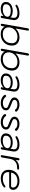

<svg xmlns="http://www.w3.org/2000/svg" viewBox="2189 -2988 809 5227"><g transform="rotate(90 2593.5 -374.5)"><path d="M33 -127Q33 -184 63 -227Q93 -270 148.5 -293.5Q204 -317 278 -317Q336 -317 383.5 -300Q431 -283 451 -255L463 -324Q466 -341 466 -354Q466 -400 432.5 -422.5Q399 -445 330 -445Q282 -445 240 -434Q198 -423 156 -399Q138 -390 132 -390Q122 -390 115.5 -396Q109 -402 109 -412Q109 -429 122 -439Q162 -467 220 -483.5Q278 -500 338 -500Q429 -500 478 -462Q527 -424 527 -355Q527 -339 524 -321L473 -26Q466 10 436 10Q424 10 417 3.5Q410 -3 410 -16Q410 -22 411 -25L419 -66Q340 10 216 10Q133 10 83 -27.5Q33 -65 33 -127ZM436 -174Q436 -217 393 -240Q350 -263 271 -263Q189 -263 142.5 -228Q96 -193 96 -131Q96 -88 130 -66.5Q164 -45 230 -45Q289 -45 336 -61.5Q383 -78 409.5 -107.5Q436 -137 436 -174Z M627 -16Q627 -22 628 -26L750 -723Q758 -759 788 -759Q802 -759 808.5 -749Q815 -739 813 -723L756 -395Q855 -500 994 -500Q1099 -500 1160 -446Q1221 -392 1221 -298Q1221 -208 1181 -138Q1141 -68 1069.5 -29Q998 10 905 10Q835 10 782.5 -18.5Q730 -47 703 -99L690 -26Q687 -9 677 0.5Q667 10 652 10Q627 10 627 -16ZM1157 -294Q1157 -367 1111.5 -406Q1066 -445 981 -445Q911 -445 852 -413Q793 -381 759 -325.5Q725 -270 725 -204Q725 -130 774 -88Q823 -46 911 -46Q985 -46 1040.5 -77Q1096 -108 1126.5 -164Q1157 -220 1157 -294Z M1307 -16Q1307 -22 1308 -26L1430 -723Q1438 -759 1468 -759Q1482 -759 1488.5 -749Q1495 -739 1493 -723L1436 -395Q1535 -500 1674 -500Q1779 -500 1840 -446Q1901 -392 1901 -298Q1901 -208 1861 -138Q1821 -68 1749.5 -29Q1678 10 1585 10Q1515 10 1462.5 -18.5Q1410 -47 1383 -99L1370 -26Q1367 -9 1357 0.5Q1347 10 1332 10Q1307 10 1307 -16ZM1837 -294Q1837 -367 1791.5 -406Q1746 -445 1661 -445Q1591 -445 1532 -413Q1473 -381 1439 -325.5Q1405 -270 1405 -204Q1405 -130 1454 -88Q1503 -46 1591 -46Q1665 -46 1720.5 -77Q1776 -108 1806.5 -164Q1837 -220 1837 -294Z M1979 -127Q1979 -184 2009 -227Q2039 -270 2094.5 -293.5Q2150 -317 2224 -317Q2282 -317 2329.5 -300Q2377 -283 2397 -255L2409 -324Q2412 -341 2412 -354Q2412 -400 2378.5 -422.5Q2345 -445 2276 -445Q2228 -445 2186 -434Q2144 -423 2102 -399Q2084 -390 2078 -390Q2068 -390 2061.5 -396Q2055 -402 2055 -412Q2055 -429 2068 -439Q2108 -467 2166 -483.5Q2224 -500 2284 -500Q2375 -500 2424 -462Q2473 -424 2473 -355Q2473 -339 2470 -321L2419 -26Q2412 10 2382 10Q2370 10 2363 3.5Q2356 -3 2356 -16Q2356 -22 2357 -25L2365 -66Q2286 10 2162 10Q2079 10 2029 -27.5Q1979 -65 1979 -127ZM2382 -174Q2382 -217 2339 -240Q2296 -263 2217 -263Q2135 -263 2088.5 -228Q2042 -193 2042 -131Q2042 -88 2076 -66.5Q2110 -45 2176 -45Q2235 -45 2282 -61.5Q2329 -78 2355.5 -107.5Q2382 -137 2382 -174Z M2565 -93Q2561 -100 2561 -107Q2561 -125 2580 -134Q2588 -138 2595 -138Q2609 -138 2622 -120Q2678 -48 2783 -48Q2847 -48 2883.5 -70.5Q2920 -93 2920 -132Q2920 -151 2910 -164Q2900 -177 2871.5 -190.5Q2843 -204 2781 -226Q2703 -254 2668.5 -286Q2634 -318 2634 -361Q2634 -423 2689.5 -461.5Q2745 -500 2834 -500Q2889 -500 2942 -478.5Q2995 -457 3017 -422Q3021 -414 3021 -409Q3021 -392 3002 -382Q2992 -377 2984 -377Q2970 -377 2960 -390Q2937 -419 2904 -431.5Q2871 -444 2826 -444Q2768 -444 2733.5 -423Q2699 -402 2699 -364Q2699 -345 2708.5 -332.5Q2718 -320 2743.5 -307Q2769 -294 2820 -277Q2912 -245 2948 -213.5Q2984 -182 2984 -136Q2984 -69 2928.5 -30Q2873 9 2776 9Q2709 9 2651.5 -18.5Q2594 -46 2565 -93Z M3088 -93Q3084 -100 3084 -107Q3084 -125 3103 -134Q3111 -138 3118 -138Q3132 -138 3145 -120Q3201 -48 3306 -48Q3370 -48 3406.5 -70.5Q3443 -93 3443 -132Q3443 -151 3433 -164Q3423 -177 3394.5 -190.5Q3366 -204 3304 -226Q3226 -254 3191.5 -286Q3157 -318 3157 -361Q3157 -423 3212.5 -461.5Q3268 -500 3357 -500Q3412 -500 3465 -478.5Q3518 -457 3540 -422Q3544 -414 3544 -409Q3544 -392 3525 -382Q3515 -377 3507 -377Q3493 -377 3483 -390Q3460 -419 3427 -431.5Q3394 -444 3349 -444Q3291 -444 3256.5 -423Q3222 -402 3222 -364Q3222 -345 3231.5 -332.5Q3241 -320 3266.5 -307Q3292 -294 3343 -277Q3435 -245 3471 -213.5Q3507 -182 3507 -136Q3507 -69 3451.5 -30Q3396 9 3299 9Q3232 9 3174.5 -18.5Q3117 -46 3088 -93Z M3611 -127Q3611 -184 3641 -227Q3671 -270 3726.5 -293.5Q3782 -317 3856 -317Q3914 -317 3961.5 -300Q4009 -283 4029 -255L4041 -324Q4044 -341 4044 -354Q4044 -400 4010.5 -422.5Q3977 -445 3908 -445Q3860 -445 3818 -434Q3776 -423 3734 -399Q3716 -390 3710 -390Q3700 -390 3693.5 -396Q3687 -402 3687 -412Q3687 -429 3700 -439Q3740 -467 3798 -483.5Q3856 -500 3916 -500Q4007 -500 4056 -462Q4105 -424 4105 -355Q4105 -339 4102 -321L4051 -26Q4044 10 4014 10Q4002 10 3995 3.5Q3988 -3 3988 -16Q3988 -22 3989 -25L3997 -66Q3918 10 3794 10Q3711 10 3661 -27.5Q3611 -65 3611 -127ZM4014 -174Q4014 -217 3971 -240Q3928 -263 3849 -263Q3767 -263 3720.5 -228Q3674 -193 3674 -131Q3674 -88 3708 -66.5Q3742 -45 3808 -45Q3867 -45 3914 -61.5Q3961 -78 3987.5 -107.5Q4014 -137 4014 -174Z M4204 -16Q4204 -22 4205 -26L4283 -464Q4285 -481 4294.5 -490.5Q4304 -500 4319 -500Q4345 -500 4345 -474Q4345 -468 4344 -464L4332 -399Q4375 -445 4426.5 -467.5Q4478 -490 4541 -490H4566Q4582 -490 4590.5 -484Q4599 -478 4599 -468Q4599 -452 4587.5 -443.5Q4576 -435 4557 -435H4530Q4442 -435 4382.5 -386Q4323 -337 4307 -251L4267 -26Q4264 -9 4254 0.5Q4244 10 4229 10Q4204 10 4204 -16Z M4603 -205Q4603 -292 4642 -359Q4681 -426 4751 -463Q4821 -500 4911 -500Q4980 -500 5034 -478Q5088 -456 5118.5 -417Q5149 -378 5149 -329Q5149 -280 5121.5 -250Q5094 -220 5049 -220H4668Q4666 -198 4666 -189Q4666 -120 4712.5 -83.5Q4759 -47 4847 -47Q4902 -47 4944.5 -60.5Q4987 -74 5032 -105Q5052 -119 5063 -119Q5070 -119 5076 -113Q5085 -106 5085 -96Q5085 -85 5072 -72Q5037 -36 4972.5 -13.5Q4908 9 4836 9Q4726 9 4664.5 -47.5Q4603 -104 4603 -205ZM5040 -272Q5062 -272 5074 -285.5Q5086 -299 5086 -323Q5086 -379 5039 -412Q4992 -445 4911 -445Q4816 -445 4754.5 -399.5Q4693 -354 4678 -272Z"/></g></svg>

Font: Kodchasan Light
Style: Italic
Weight: 300
Italic angle: -10°
Version: Version 1.000; ttfautohint (v1.6)